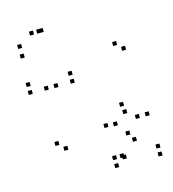

<svg xmlns="http://www.w3.org/2000/svg" viewBox="-111 -832 842 934"><g transform="rotate(-15 310.0 -365.0)"><path d="M68 -623.5V-643.5H48V-623.5ZM176.5 -720V-740H156.5V-720ZM140.5 -720V-740H120.5V-720ZM68 -672V-692H48V-672ZM189.5 -720V-740H169.5V-720ZM140.5 -720V-740H120.5V-720ZM140.5 -442.5V-462.5H120.5V-442.5ZM189.5 -442.5V-462.5H169.5V-442.5ZM271.5 -442.5V-462.5H251.5V-442.5ZM271.5 -482.5V-502.5H251.5V-482.5ZM60 -482.5V-502.5H40V-482.5ZM60 -442.5V-462.5H40V-442.5ZM121 -169.5V-189.5H101V-169.5ZM157 -135.5V-155.5H137V-135.5ZM554 -532.5V-552.5H534V-532.5ZM518 -566.5V-586.5H498V-566.5ZM374 -192V-212H354V-192ZM420.5 -188V-208H400.5V-188ZM480 -233.5V-253.5H460V-233.5ZM533 -195V-215H513V-195ZM467.5 -129V-149H447.5V-129ZM374 -30V-50H354V-30ZM374 10V-10H354V10ZM592.5 10V-10H572.5V10ZM592.5 -30V-50H572.5V-30ZM411.5 -30V-50H391.5V-30ZM421 -21V-41H401V-21ZM490.5 -91.5V-111.5H470.5V-91.5ZM582.5 -195V-215H562.5V-195ZM474 -272V-292H454V-272Z"/></g></svg>

Font: Monaspace Argon Dots Var
Style: Regular
Weight: 400
Designer: Riley Cran and the Lettermatic Team
Version: Version 1.100 (Monaspace Argon Dots)